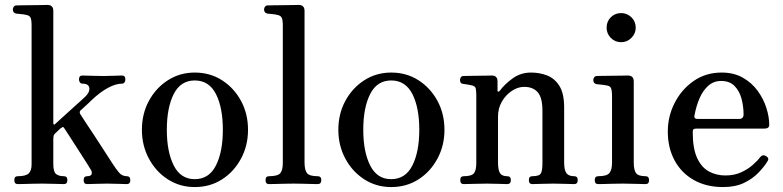

<svg xmlns="http://www.w3.org/2000/svg" viewBox="-20 -746 3174 778"><path d="M52 0Q38 0 38 -16Q38 -32 52 -32Q84 -32 96 -43Q108 -54 108 -80V-642Q108 -668 103 -676Q98 -684 84 -686Q77 -688 64 -689Q51 -690 45 -691Q32 -694 32 -708Q32 -714 36 -719Q40 -724 46 -724Q49 -724 66.5 -724.5Q84 -725 106.5 -725Q129 -725 148 -725.5Q167 -726 172 -726Q196 -726 196 -702V-246Q196 -243 198.5 -241.5Q201 -240 204 -244Q250 -286 274.5 -308Q299 -330 309.5 -339.5Q320 -349 323 -352Q344 -371 342 -389Q340 -407 314 -407Q308 -407 304 -412Q300 -417 300 -424Q300 -440 314 -440Q325 -440 348.5 -439Q372 -438 397 -438Q421 -438 442.5 -439Q464 -440 474 -440Q488 -440 488 -424Q488 -417 484.5 -412Q481 -407 474 -407Q449 -407 417.5 -390Q386 -373 352 -341Q348 -337 336.5 -326Q325 -315 308 -300Q300 -294 305 -284Q313 -271 328 -248.5Q343 -226 360.5 -199.5Q378 -173 394 -148Q410 -123 421.5 -105.5Q433 -88 436 -83Q450 -61 462.5 -46.5Q475 -32 494 -32Q508 -32 508 -16Q508 0 494 0Q484 0 461 -1Q438 -2 414 -2Q389 -2 366 -1Q343 0 333 0Q319 0 319 -16Q319 -32 333 -32Q349 -32 351.5 -41Q354 -50 347 -60Q345 -63 335 -79.5Q325 -96 310.5 -118Q296 -140 281.5 -163Q267 -186 255.5 -203.5Q244 -221 240 -227Q236 -235 229 -228Q226 -227 221 -222Q216 -217 202 -204Q198 -200 197 -194.5Q196 -189 196 -183V-81Q196 -50 207 -41Q218 -32 239 -32Q253 -32 253 -16Q253 0 239 0Q229 0 202.5 -1Q176 -2 151 -2Q135 -2 114.5 -1.5Q94 -1 76.5 -0.5Q59 0 52 0Z M769 12Q709 12 660.5 -19Q612 -50 583.5 -103Q555 -156 555 -220Q555 -285 583.5 -337.5Q612 -390 660.5 -421Q709 -452 769 -452Q831 -452 879.5 -421Q928 -390 956.5 -337.5Q985 -285 985 -220Q985 -156 956.5 -103Q928 -50 879.5 -19Q831 12 769 12ZM769 -20Q827 -20 855 -75.5Q883 -131 883 -220Q883 -310 855 -365Q827 -420 769 -420Q712 -420 684 -365Q656 -310 656 -220Q656 -131 684 -75.5Q712 -20 769 -20Z M1070 0Q1056 0 1056 -16Q1056 -32 1070 -32Q1105 -32 1115.5 -44Q1126 -56 1126 -86V-642Q1126 -668 1120.5 -676Q1115 -684 1102 -686Q1095 -688 1082 -689Q1069 -690 1063 -691Q1050 -694 1050 -708Q1050 -714 1054 -719Q1058 -724 1064 -724Q1067 -724 1084.5 -724.5Q1102 -725 1124.5 -725Q1147 -725 1166 -725.5Q1185 -726 1190 -726Q1214 -726 1214 -702V-88Q1214 -57 1224 -44.5Q1234 -32 1267 -32Q1282 -32 1282 -16Q1282 0 1267 0Q1260 0 1243 -0.5Q1226 -1 1206 -1.5Q1186 -2 1170 -2Q1154 -2 1133 -1.5Q1112 -1 1094.5 -0.5Q1077 0 1070 0Z M1565 12Q1505 12 1456.5 -19Q1408 -50 1379.5 -103Q1351 -156 1351 -220Q1351 -285 1379.5 -337.5Q1408 -390 1456.5 -421Q1505 -452 1565 -452Q1627 -452 1675.5 -421Q1724 -390 1752.5 -337.5Q1781 -285 1781 -220Q1781 -156 1752.5 -103Q1724 -50 1675.5 -19Q1627 12 1565 12ZM1565 -20Q1623 -20 1651 -75.5Q1679 -131 1679 -220Q1679 -310 1651 -365Q1623 -420 1565 -420Q1508 -420 1480 -365Q1452 -310 1452 -220Q1452 -131 1480 -75.5Q1508 -20 1565 -20Z M1859 0Q1845 0 1845 -16Q1845 -32 1859 -32Q1891 -32 1900.5 -44Q1910 -56 1910 -86V-358Q1910 -376 1908 -386.5Q1906 -397 1892 -400Q1885 -402 1874.5 -403.5Q1864 -405 1857 -406Q1844 -407 1844 -422Q1844 -428 1847.5 -433Q1851 -438 1858 -438Q1861 -438 1877 -438.5Q1893 -439 1913 -439Q1933 -439 1950 -439.5Q1967 -440 1973 -440Q1996 -440 1996 -416V-379Q1996 -375 1998.5 -374.5Q2001 -374 2005 -378Q2025 -405 2057.5 -428.5Q2090 -452 2132 -452Q2167 -452 2197.5 -440Q2228 -428 2247 -397.5Q2266 -367 2266 -310V-88Q2266 -57 2275 -44.5Q2284 -32 2307 -32Q2321 -32 2321 -16Q2321 0 2307 0Q2297 0 2271.5 -1Q2246 -2 2222 -2Q2197 -2 2172.5 -1Q2148 0 2137 0Q2123 0 2123 -16Q2123 -32 2137 -32Q2166 -32 2172 -44Q2178 -56 2178 -86V-298Q2178 -350 2159 -372Q2140 -394 2104 -394Q2078 -394 2053.5 -377.5Q2029 -361 2013.5 -334Q1998 -307 1998 -274V-88Q1998 -57 2006 -44.5Q2014 -32 2035 -32Q2050 -32 2050 -16Q2050 0 2035 0Q2025 0 2002 -1Q1979 -2 1954 -2Q1929 -2 1899.5 -1Q1870 0 1859 0Z M2404 0Q2390 0 2390 -16Q2390 -32 2404 -32Q2439 -32 2449.5 -45Q2460 -58 2460 -87V-356Q2460 -382 2455 -390.5Q2450 -399 2436 -400Q2429 -402 2416 -403Q2403 -404 2397 -405Q2384 -408 2384 -422Q2384 -428 2388 -433Q2392 -438 2398 -438Q2401 -438 2418.5 -438.5Q2436 -439 2458.5 -439Q2481 -439 2500 -439.5Q2519 -440 2524 -440Q2548 -440 2548 -416V-87Q2548 -58 2557 -45Q2566 -32 2596 -32Q2610 -32 2610 -16Q2610 0 2596 0Q2586 0 2557 -1Q2528 -2 2504 -2Q2488 -2 2467 -1.5Q2446 -1 2428.5 -0.5Q2411 0 2404 0ZM2497 -575Q2472 -575 2455 -592.5Q2438 -610 2438 -634Q2438 -659 2455 -676Q2472 -693 2497 -693Q2521 -693 2538.5 -676Q2556 -659 2556 -634Q2556 -610 2538.5 -592.5Q2521 -575 2497 -575Z M2910 12Q2842 12 2791.5 -16.5Q2741 -45 2713.5 -96Q2686 -147 2686 -213Q2686 -275 2714 -329.5Q2742 -384 2791 -418Q2840 -452 2904 -452Q2954 -452 2990.5 -431Q3027 -410 3050.5 -377.5Q3074 -345 3085.5 -308.5Q3097 -272 3097 -240Q3097 -225 3078 -225H2803Q2793 -225 2790 -222Q2787 -219 2787 -211Q2787 -144 2805 -105.5Q2823 -67 2853 -51Q2883 -35 2919 -35Q2955 -35 2982.5 -47.5Q3010 -60 3029.5 -77Q3049 -94 3060 -109Q3071 -122 3085 -113Q3099 -104 3089 -91Q3077 -71 3053.5 -46.5Q3030 -22 2995 -5Q2960 12 2910 12ZM2807 -264H2974Q2993 -264 2993 -282Q2993 -314 2985 -345Q2977 -376 2957 -397Q2937 -418 2902 -418Q2872 -418 2850 -398.5Q2828 -379 2814.5 -347.5Q2801 -316 2794 -278Q2791 -264 2807 -264Z"/></svg>

Font: Zen Old Mincho Medium
Style: Regular
Weight: 500
Designer: Yoshimichi Ohira
Foundry: Positype
Version: Version 1.500